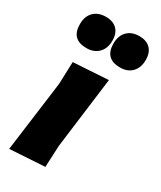

<svg xmlns="http://www.w3.org/2000/svg" viewBox="-183 -774 705 842"><g transform="rotate(30 169.5 -353.0)"><path d="M263 -710Q299 -710 319 -690Q339 -670 339 -633Q339 -594 317 -571Q295 -548 257 -548Q180 -548 180 -625Q180 -665 202.5 -687.5Q225 -710 263 -710ZM94 -710Q130 -710 150 -690Q170 -670 170 -633Q170 -594 147.5 -571Q125 -548 87 -548Q10 -548 10 -625Q10 -665 32.5 -687.5Q55 -710 94 -710ZM243 -476 197 -116 192 -7 15 4 62 -352 66 -465Z"/></g></svg>

Font: Alegreya Sans SC Black
Style: Italic
Weight: 900
Italic angle: -7°
Designer: Juan Pablo del Peral
Foundry: Huerta Tipografica
Version: Version 2.007